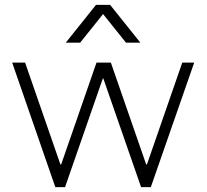

<svg xmlns="http://www.w3.org/2000/svg" viewBox="-20 -768 851 788"><path d="M207 0 30 -511H83L228 -93H231L376 -511H435L580 -93H583L728 -511H777L599 0H559L404 -446H402L247 0ZM250 -593 374 -748H432L556 -593H497L388 -729H418L309 -593Z"/></svg>

Font: Chivo Medium Thin
Style: Regular
Weight: 250
Version: Version 2.002